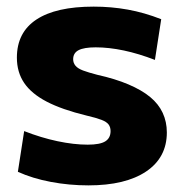

<svg xmlns="http://www.w3.org/2000/svg" viewBox="-20 -550 555 580"><path d="M247 10Q189 10 133.5 -0.5Q78 -11 34 -31L53 -154Q104 -134 153.5 -123.5Q203 -113 245 -113Q282 -113 298 -123Q314 -133 314 -154Q314 -166 308 -174Q302 -182 286.5 -188Q271 -194 241 -201Q167 -219 121 -243Q75 -267 53 -299.5Q31 -332 31 -376Q31 -452 90 -491Q149 -530 263 -530Q316 -530 366 -521Q416 -512 467 -492L448 -369Q399 -388 354 -397.5Q309 -407 269 -407Q234 -407 217.5 -398.5Q201 -390 201 -371Q201 -360 208 -351.5Q215 -343 231 -337Q247 -331 274 -324Q328 -312 368 -295Q408 -278 433.5 -257Q459 -236 471.5 -209Q484 -182 484 -150Q484 -74 421.5 -32Q359 10 247 10Z"/></svg>

Font: M PLUS 2 Thin ExtraBold
Style: Regular
Weight: 800
Version: Version 1.001